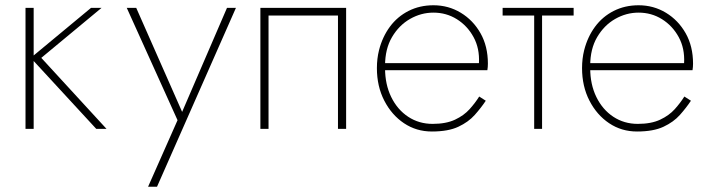

<svg xmlns="http://www.w3.org/2000/svg" viewBox="-20 -490 2706 730"><path d="M77 -460V0H108V-460ZM326 -460 97 -270 346 0H385L137 -270L366 -460Z M877 -460H843L664 -45L682 -43L498 -460H462L655 -33L543 220H577Z M1296 -460H970V0H1001V-431H1265V0H1296Z M1433 -223H1833Q1834 -229 1834.5 -235.5Q1835 -242 1835 -248Q1835 -314 1807 -363.5Q1779 -413 1732 -441.5Q1685 -470 1628 -470Q1576 -470 1533.5 -448.5Q1491 -427 1462.5 -388.5Q1434 -350 1421 -299Q1417 -283 1415 -266Q1413 -249 1413 -231Q1413 -162 1441 -107.5Q1469 -53 1516 -21.5Q1563 10 1622 10Q1684 10 1722.5 -8Q1761 -26 1785 -53Q1809 -80 1827 -107L1802 -123Q1787 -99 1765.5 -75Q1744 -51 1710 -35Q1676 -19 1625 -19Q1573 -19 1532 -46Q1491 -73 1467.5 -121Q1444 -169 1444 -231V-240Q1444 -304 1470.5 -349Q1497 -394 1539 -418Q1581 -442 1628 -442Q1677 -442 1717 -417Q1757 -392 1780.5 -349Q1804 -306 1801 -250H1433Z M1891 -460V-431H2161V-460ZM2011 -451V0H2041V-451Z M2213 -223H2613Q2614 -229 2614.5 -235.5Q2615 -242 2615 -248Q2615 -314 2587 -363.5Q2559 -413 2512 -441.5Q2465 -470 2408 -470Q2356 -470 2313.5 -448.5Q2271 -427 2242.5 -388.5Q2214 -350 2201 -299Q2197 -283 2195 -266Q2193 -249 2193 -231Q2193 -162 2221 -107.5Q2249 -53 2296 -21.5Q2343 10 2402 10Q2464 10 2502.5 -8Q2541 -26 2565 -53Q2589 -80 2607 -107L2582 -123Q2567 -99 2545.5 -75Q2524 -51 2490 -35Q2456 -19 2405 -19Q2353 -19 2312 -46Q2271 -73 2247.5 -121Q2224 -169 2224 -231V-240Q2224 -304 2250.5 -349Q2277 -394 2319 -418Q2361 -442 2408 -442Q2457 -442 2497 -417Q2537 -392 2560.5 -349Q2584 -306 2581 -250H2213Z"/></svg>

Font: Jost ExtraLight
Style: Regular
Weight: 250
Version: Version 3.710